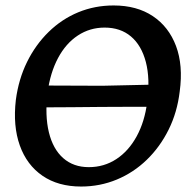

<svg xmlns="http://www.w3.org/2000/svg" viewBox="-20 -671 693 703"><path d="M277 12Q193 12 135.5 -27.5Q78 -67 52.5 -138.5Q27 -210 38 -305Q48 -381 79 -444Q110 -507 158 -554Q206 -601 266.5 -626Q327 -651 396 -651Q481 -651 539.5 -612Q598 -573 624.5 -502.5Q651 -432 638 -336Q629 -260 597.5 -196.5Q566 -133 517.5 -86Q469 -39 407.5 -13.5Q346 12 277 12ZM305 -59Q361 -59 406 -88.5Q451 -118 480.5 -172Q510 -226 519 -298Q530 -383 514 -444Q498 -505 459.5 -537.5Q421 -570 363 -570Q309 -570 265 -541Q221 -512 192.5 -458.5Q164 -405 154 -332Q144 -248 159 -186.5Q174 -125 211.5 -92Q249 -59 305 -59ZM92 -278 99 -358 355 -357 581 -362 572 -280Q522 -280 465.5 -280Q409 -280 351.5 -279.5Q294 -279 243.5 -278.5Q193 -278 153 -278Q113 -278 92 -278Z"/></svg>

Font: Alegreya SemiBold
Style: Italic
Weight: 600
Italic angle: -7°
Designer: Juan Pablo del Peral
Foundry: Huerta Tipografica
Version: Version 2.009